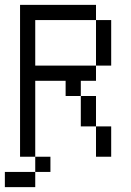

<svg xmlns="http://www.w3.org/2000/svg" viewBox="-20 -645 540 790"><path d="M187.5 62.5V0H125V62.5H0V125H125V62.5ZM125 0V-312.5H250V-250H312.5Q312.5 -250 312.5 -125H375Q375 -125 375 0H437.5Q437.5 0 437.5 -125H375Q375 -125 375 -250H312.5V-312.5H375V-375H125V-562.5H375V-375H437.5V-562.5H375V-625H62.5Q62.5 -625 62.5 0Z"/></svg>

Font: Unifont
Style: Regular
Weight: 500
Version: Version 15.1.04